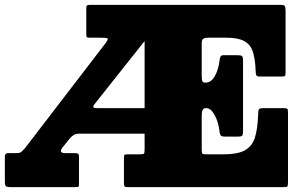

<svg xmlns="http://www.w3.org/2000/svg" viewBox="-20 -770 1226 790"><path d="M0 -21V-127Q0 -140 14 -140H47Q63 -140 68.2 -145.5Q73.5 -151 82.5 -160L416 -594.5Q427.5 -610.5 420.5 -612.8Q413.5 -615 387 -615H348Q338.5 -615 336.8 -617.8Q335 -620.5 335 -630V-736Q335 -744.5 338 -747.2Q341 -750 349 -750H1134Q1148.5 -750 1151.8 -745Q1155 -740 1155 -726V-474Q1155 -460 1152.5 -457.5Q1150 -455 1136 -455H1048.5Q1037 -455 1034.8 -460.2Q1032.5 -465.5 1032 -475Q1030.5 -526 1020.5 -556.8Q1010.5 -587.5 984.5 -601.2Q958.5 -615 910 -615H839Q824.5 -615 817.2 -611.2Q810 -607.5 810 -591.5V-459Q810 -441 812.8 -435.5Q815.5 -430 824 -430H825.5Q849 -430 864 -457Q879 -484 883 -519Q884.5 -530.5 887.2 -536.8Q890 -543 900.5 -543H956Q972 -543 976 -539Q980 -535 980 -519V-229Q980 -216 976.5 -212Q973 -208 959 -208H905Q889.5 -208 886.8 -214.8Q884 -221.5 882.5 -234Q878.5 -268 863.2 -296.5Q848 -325 828.5 -325H826.5Q810 -325 810 -296V-155Q810 -137.5 815 -136.2Q820 -135 837 -135H900Q957 -135 987 -151.2Q1017 -167.5 1028.5 -203Q1040 -238.5 1042 -296Q1042.5 -315 1044.8 -320Q1047 -325 1067.5 -325H1145Q1162 -325 1163.5 -320.8Q1165 -316.5 1165 -300V-20Q1165 -4.5 1161.8 -2.2Q1158.5 0 1143 0H515Q500 0 495 -1Q490 -2 490 -18V-119Q490 -132 492.8 -133.5Q495.5 -135 508 -135H553Q569 -135 572 -137.5Q575 -140 575 -156V-220H305.5Q292 -220 283.2 -214.5Q274.5 -209 267 -200L238 -164Q219 -140 248.5 -140H289Q298 -140 301.5 -137.2Q305 -134.5 305 -125V-16Q305 -4 303 -2Q301 0 289 0H25Q11 0 5.5 -3Q0 -6 0 -21ZM381 -325H575V-596Q575 -599 575 -601L574.5 -600.5L367 -339Q362 -331 364.8 -328Q367.5 -325 381 -325Z"/></svg>

Font: Besley* Narrow Fatface
Style: Regular
Weight: 900
Width: 4
Designer: Owen Earl
Foundry: indestructible type*
Version: Version 3.000; ttfautohint (v1.8.3)